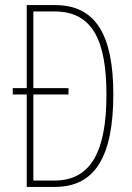

<svg xmlns="http://www.w3.org/2000/svg" viewBox="-20 -734 519 754"><path d="M197 -714H85V-388H30V-363H85V0H196C356 0 425 -124 425 -364C425 -596 356 -714 197 -714ZM195 -689C346 -689 398 -570 398 -362C398 -141 338 -25 194 -25H111V-363H249V-388H111V-689Z"/></svg>

Font: Noto Sans Devanagari UI ExtraCondensed Thin
Style: Regular
Weight: 100
Width: 2
Designer: Jelle Bosma - Monotype Design Team
Foundry: Monotype Imaging Inc.
Version: Version 2.004